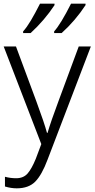

<svg xmlns="http://www.w3.org/2000/svg" viewBox="-20 -786 516 1046"><path d="M106 -615Q126 -637 148 -674Q170 -711 198 -766H277V-758Q223 -676 147 -606H106ZM275 -615Q311 -655 367 -766H446V-758Q391 -674 316 -606H275ZM7 230V177Q37 185 68 185Q108 185 130.5 159Q153 133 175 79L205 -1L0 -533H67L178 -234Q222 -115 236 -62H239Q257 -124 299 -236L409 -533H475L239 84Q208 167 172 203.5Q136 240 71 240Q40 240 7 230Z"/></svg>

Font: OpenSansMMV
Style: Light
Weight: 300
Foundry: Ascender Corporation
Version: Version 4.001